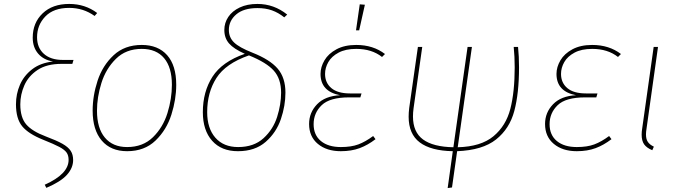

<svg xmlns="http://www.w3.org/2000/svg" viewBox="-20 -757 3438 974"><path d="M207 180Q328 126 328 54Q328 31 317.5 16.5Q307 2 280.5 -12Q254 -26 199 -48Q124 -78 92.5 -116.5Q61 -155 61 -228Q61 -280 81 -326.5Q101 -373 143 -405.5Q185 -438 249 -445Q201 -453 173.5 -485Q146 -517 146 -566Q146 -641 196 -689Q246 -737 331 -737Q412 -737 473 -691L460 -676Q403 -717 331 -717Q252 -717 210 -673.5Q168 -630 168 -568Q168 -515 202.5 -484Q237 -453 298 -453H353L347 -433H292Q217 -433 170.5 -402Q124 -371 103.5 -324Q83 -277 83 -228Q83 -161 113 -126Q143 -91 212 -65Q268 -44 297 -27.5Q326 -11 338.5 8Q351 27 351 55Q351 95 319.5 130Q288 165 215 196Z M450 -196Q450 -271 475 -347.5Q500 -424 556 -476.5Q612 -529 699 -529Q782 -529 828 -477Q874 -425 874 -327Q874 -253 849.5 -175.5Q825 -98 769 -44Q713 10 625 10Q542 10 496 -44Q450 -98 450 -196ZM852 -327Q852 -415 812.5 -462Q773 -509 699 -509Q619 -509 568 -458.5Q517 -408 494.5 -336Q472 -264 472 -195Q472 -107 512 -59Q552 -11 625 -11Q705 -11 756 -61Q807 -111 829.5 -183.5Q852 -256 852 -327Z M1437 -683 1422 -669Q1392 -693 1359.5 -704.5Q1327 -716 1286 -716Q1216 -716 1178.5 -684Q1141 -652 1141 -605Q1141 -567 1167.5 -541.5Q1194 -516 1260 -490Q1349 -455 1388.5 -409Q1428 -363 1428 -287Q1428 -221 1405 -153Q1382 -85 1328 -37.5Q1274 10 1187 10Q1103 10 1056 -43Q1009 -96 1009 -188Q1009 -292 1058 -368Q1107 -444 1222 -484Q1166 -509 1142 -536.5Q1118 -564 1118 -605Q1118 -641 1138 -671Q1158 -701 1196 -719Q1234 -737 1286 -737Q1370 -737 1437 -683ZM1031 -188Q1031 -106 1072.5 -58.5Q1114 -11 1188 -11Q1268 -11 1317 -56Q1366 -101 1386 -164.5Q1406 -228 1406 -287Q1406 -357 1369 -398.5Q1332 -440 1243 -476Q1125 -435 1078 -361.5Q1031 -288 1031 -188Z M1548 -128Q1548 -186 1588.5 -228Q1629 -270 1705 -274Q1606 -293 1606 -382Q1606 -417 1626 -451Q1646 -485 1687 -507Q1728 -529 1787 -529Q1873 -529 1933 -483L1918 -468Q1866 -509 1787 -509Q1733 -509 1697.5 -490Q1662 -471 1645.5 -442Q1629 -413 1629 -382Q1629 -337 1661 -310Q1693 -283 1756 -283H1814L1808 -263H1751Q1653 -263 1612 -223.5Q1571 -184 1571 -127Q1571 -72 1608 -41.5Q1645 -11 1709 -11Q1762 -11 1798 -24.5Q1834 -38 1873 -67L1885 -51Q1846 -21 1804.5 -5.5Q1763 10 1709 10Q1637 10 1592.5 -27Q1548 -64 1548 -128ZM1831 -733 1802 -603H1786L1805 -735Z M2299 10 2273 194 2251 197 2277 10Q2166 8 2109.5 -34.5Q2053 -77 2053 -165Q2053 -186 2056 -210L2100 -519H2122L2078 -208Q2075 -186 2075 -166Q2075 -87 2126 -49.5Q2177 -12 2280 -10L2352 -519H2374L2302 -10Q2420 -13 2483.5 -66Q2547 -119 2569 -205Q2591 -291 2591 -415Q2591 -471 2586 -519H2608Q2613 -471 2613 -415Q2613 -284 2589 -194Q2565 -104 2496.5 -49.5Q2428 5 2299 10Z M2745 -128Q2745 -186 2785.5 -228Q2826 -270 2902 -274Q2803 -293 2803 -382Q2803 -417 2823 -451Q2843 -485 2884 -507Q2925 -529 2984 -529Q3070 -529 3130 -483L3115 -468Q3063 -509 2984 -509Q2930 -509 2894.5 -490Q2859 -471 2842.5 -442Q2826 -413 2826 -382Q2826 -337 2858 -310Q2890 -283 2953 -283H3011L3005 -263H2948Q2850 -263 2809 -223.5Q2768 -184 2768 -127Q2768 -72 2805 -41.5Q2842 -11 2906 -11Q2959 -11 2995 -24.5Q3031 -38 3070 -67L3082 -51Q3043 -21 3001.5 -5.5Q2960 10 2906 10Q2834 10 2789.5 -27Q2745 -64 2745 -128Z M3260 -106Q3257 -88 3257 -75Q3257 -51 3266.5 -37Q3276 -23 3297 -13L3289 5Q3260 -7 3247.5 -25Q3235 -43 3235 -74Q3235 -89 3238 -107L3296 -519H3318Z"/></svg>

Font: FiraGO Thin
Style: Italic
Weight: 100
Italic angle: -8°
Designer: bBox Type GmbH
Foundry: bBox Type GmbH
Version: Version 1.001